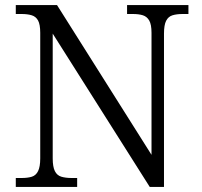

<svg xmlns="http://www.w3.org/2000/svg" viewBox="-20 -734 792 754"><path d="M42 0V-35H65Q89 -35 105 -40Q121 -45 129.5 -62Q138 -79 138 -112V-605Q138 -638 129.5 -653.5Q121 -669 104.5 -674Q88 -679 65 -679H42V-714H204L575 -126V-605Q575 -638 566 -653.5Q557 -669 541 -674Q525 -679 502 -679H479V-714H720V-679H697Q674 -679 657.5 -674Q641 -669 632.5 -652.5Q624 -636 624 -602V0H568L187 -602V-112Q187 -79 195.5 -62Q204 -45 221 -40Q238 -35 261 -35H283V0Z"/></svg>

Font: Noto Serif Tibetan Light
Style: Regular
Weight: 300
Version: Version 2.103